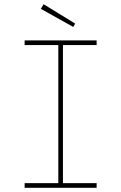

<svg xmlns="http://www.w3.org/2000/svg" viewBox="-20 -892 576 912"><path d="M97 0V-22H257V-678H97V-700H439V-678H279V-22H439V0ZM328 -764 174 -850 187 -872 337 -780Z"/></svg>

Font: Lexend Exa Thin
Style: Regular
Weight: 250
Designer: Bonnie Shaver-Troup, Thomas Jockin
Foundry: Lexend
Version: Version 1.007